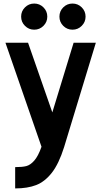

<svg xmlns="http://www.w3.org/2000/svg" viewBox="-20 -801 565 1071"><path d="M514.6 -562.5 337.5 19.8Q308.3 112.5 269.3 162.5Q230.2 212.5 181.8 231.3Q133.3 250 65.6 250H64.6V131.2H65.6Q104.2 131.2 126.6 125.5Q149 119.8 170.8 95.3Q192.7 70.8 211.5 17.7L10.4 -562.5H136.5L271.9 -174L390.6 -562.5ZM97.9 -708.3Q97.9 -738.5 119.3 -759.9Q140.6 -781.2 170.8 -781.2Q201 -781.2 222.4 -759.9Q243.8 -738.5 243.8 -708.3Q243.8 -678.1 222.4 -656.8Q201 -635.4 170.8 -635.4Q140.6 -635.4 119.3 -656.8Q97.9 -678.1 97.9 -708.3ZM311.5 -708.3Q311.5 -738.5 332.8 -759.9Q354.2 -781.2 384.4 -781.2Q414.6 -781.2 435.9 -759.9Q457.3 -738.5 457.3 -708.3Q457.3 -678.1 435.9 -656.8Q414.6 -635.4 384.4 -635.4Q354.2 -635.4 332.8 -656.8Q311.5 -678.1 311.5 -708.3Z"/></svg>

Font: Vladivostok Bold
Style: Regular
Weight: 700
Width: 4
Designer: Michael Sharanda
Foundry: Michael Sharanda
Version: Version 1.005